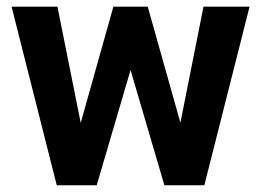

<svg xmlns="http://www.w3.org/2000/svg" viewBox="-20 -548 774 568"><path d="M149.9 -528.3 218.8 -184.6 315.4 -528.3H417L513.7 -185.1L582 -528.3H718.3L584.5 0H466.3L366.2 -340.8L266.1 0H147.9L14.2 -528.3Z"/></svg>

Font: Vazirmatn UI FD
Style: Bold
Weight: 700
Designer: Saber Rastikerdar
Foundry: Saber Rastikerdar
Version: Version 33.003